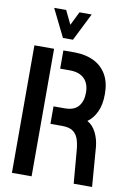

<svg xmlns="http://www.w3.org/2000/svg" viewBox="-99 -978 704 1038"><g transform="rotate(10 253.0 -459.0)"><path d="M187 -766 112 -918H178L214 -843L251 -918H318L242 -766ZM381 0 366 -178Q363 -219 353 -245Q343 -271 322.5 -284Q302 -297 265 -297H201V-393H262Q314 -393 337.5 -421Q361 -449 361 -496Q361 -546 333.5 -573Q306 -600 254 -600H201V-700H267Q326 -699 370 -677Q414 -655 438.5 -612.5Q463 -570 463 -506Q463 -448 444.5 -408.5Q426 -369 395 -347Q426 -330 443.5 -294.5Q461 -259 465 -217L482 0ZM42 0V-700H150V0Z"/></g></svg>

Font: Stick No Bills SemiBold
Style: Regular
Weight: 600
Designer: Kosala Senevirathne, Siva Puranthara, Lasantha Premarathna, Tharique Azeez
Foundry: mooniak
Version: Version 2.000